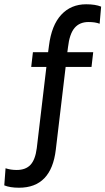

<svg xmlns="http://www.w3.org/2000/svg" viewBox="-140 -734 493 898"><path d="M178 -513 175 -490H296L288 -421H167L121 -34Q100 144 -51 144Q-93 144 -120 133L-114 53Q-90 61 -62 61Q-20 61 2.5 37Q25 13 32 -41L77 -421H6L14 -490H85L89 -520Q101 -616 146.5 -665Q192 -714 263 -714Q306 -714 333 -703L326 -623Q306 -631 274 -631Q232 -631 208.5 -603Q185 -575 178 -513Z"/></svg>

Font: Cabin Condensed
Style: Regular
Weight: 400
Width: 3
Version: Version 2.001